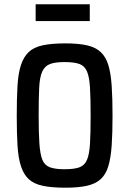

<svg xmlns="http://www.w3.org/2000/svg" viewBox="-20 -795 600 894"><path d="M285 79Q220 79 178.5 70Q137 61 113.5 39Q90 17 77.5 -21.5Q65 -60 61.5 -117.5Q58 -175 58 -257Q58 -338 61.5 -396Q65 -454 77.5 -492Q90 -530 113.5 -552.5Q137 -575 178.5 -584Q220 -593 285 -593Q345 -593 385 -584Q425 -575 449 -552.5Q473 -530 484.5 -492Q496 -454 500 -396Q504 -338 504 -257Q504 -175 500 -117.5Q496 -60 484.5 -21.5Q473 17 449 39Q425 61 385 70Q345 79 285 79ZM280 -7Q326 -7 350 -16Q374 -25 385 -50.5Q396 -76 399 -125.5Q402 -175 402 -257Q402 -338 399 -387.5Q396 -437 385 -462.5Q374 -488 350 -497Q326 -506 280 -506Q237 -506 213 -497Q189 -488 177 -462.5Q165 -437 162.5 -387Q160 -337 160 -257Q160 -175 163.5 -125.5Q167 -76 177.5 -50.5Q188 -25 212.5 -16Q237 -7 280 -7ZM146 -697V-775H398V-697Z"/></svg>

Font: Farlight84_Sys_V01
Style: Regular
Weight: 400
Designer: Ryoko NISHIZUKA  (kana, bopomofo & ideographs); Paul D. Hunt (Latin, Greek & Cyrillic); Sandoll Communications , Soo-you
Foundry: Adobe
Version: Version 2.004;October 29, 2024;FontCreator 14.0.0.2814 64-bi